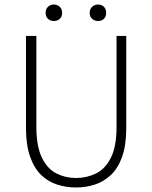

<svg xmlns="http://www.w3.org/2000/svg" viewBox="-20 -818 674 850"><path d="M316 12Q274 12 234 -0.5Q194 -13 163 -42.5Q132 -72 113.5 -123.5Q95 -175 95 -252V-659H141V-257Q141 -170 165.5 -120Q190 -70 230 -50Q270 -30 316 -30Q364 -30 405 -50Q446 -70 471 -120Q496 -170 496 -257V-659H539V-252Q539 -175 520.5 -123.5Q502 -72 470 -42.5Q438 -13 398.5 -0.5Q359 12 316 12ZM218 -725Q203 -725 192.5 -734.5Q182 -744 182 -761Q182 -778 192.5 -788Q203 -798 218 -798Q234 -798 244.5 -788Q255 -778 255 -761Q255 -744 244.5 -734.5Q234 -725 218 -725ZM414 -725Q399 -725 388 -734.5Q377 -744 377 -761Q377 -778 388 -788Q399 -798 414 -798Q430 -798 440 -788Q450 -778 450 -761Q450 -744 440 -734.5Q430 -725 414 -725Z"/></svg>

Font: Source Sans 3 ExtraLight Light
Style: Regular
Weight: 300
Version: Version 3.052;hotconv 1.1.0;makeotfexe 2.6.0